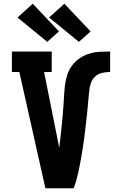

<svg xmlns="http://www.w3.org/2000/svg" viewBox="-20 -1012 640 1032"><path d="M224 0 84 -625H44V-735H258V-625H217L293 -245Q294 -238 295.5 -231Q297 -224 298 -217Q302 -245 305 -273.5Q308 -302 311 -330Q314 -358 316.5 -386Q319 -414 321 -442.5Q323 -471 324.5 -499Q326 -527 329.5 -555.5Q333 -584 342 -611Q351 -638 368 -660.5Q385 -683 408.5 -699Q432 -715 459.5 -723.5Q487 -732 515 -733.5Q543 -735 572 -735V-625Q550 -625 528 -620Q506 -615 490 -599.5Q474 -584 467.5 -562.5Q461 -541 459 -519.5Q457 -498 455 -476Q453 -454 451 -432Q449 -410 446.5 -388Q444 -366 441.5 -344.5Q439 -323 436.5 -301Q434 -279 431 -257.5Q428 -236 424.5 -214Q421 -192 417.5 -170.5Q414 -149 409.5 -127.5Q405 -106 400.5 -84.5Q396 -63 390 -42Q384 -21 376 0ZM404 -787 244 -918 326 -992 467 -843ZM234 -787 74 -918 156 -992 297 -843Z"/></svg>

Font: Iosevka Slab XBdEx
Style: Regular
Weight: 800
Width: 7
Monospace: yes
Designer: Belleve Invis
Foundry: Belleve Invis
Version: Version 11.1.0; ttfautohint (v1.8.3)